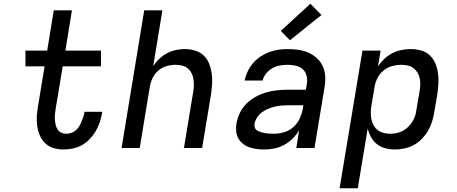

<svg xmlns="http://www.w3.org/2000/svg" viewBox="-20 -790 2440 1025"><path d="M319 8Q292 8 266.5 0.5Q241 -7 222.5 -24Q204 -41 193.5 -65Q183 -89 179 -115Q175 -141 176.5 -168Q178 -195 183 -223L218 -436H116V-520H232L267 -735H364L329 -520H519V-436H315L277 -209Q275 -195 273.5 -180.5Q272 -166 273 -152Q274 -138 277 -124.5Q280 -111 287 -99.5Q294 -88 306.5 -82Q319 -76 333 -76Q346 -76 359 -80Q372 -84 383 -93Q394 -102 401 -113Q408 -124 413.5 -136.5Q419 -149 423.5 -161.5Q428 -174 430 -186L431 -193H526L524 -182Q520 -158 511.5 -134Q503 -110 489.5 -87.5Q476 -65 457.5 -46Q439 -27 416 -14.5Q393 -2 368 3Q343 8 319 8Z M629 0 750 -735H847L798 -437Q812 -459 831.5 -477Q851 -495 873 -506.5Q895 -518 919.5 -523Q944 -528 967 -528Q995 -528 1021.5 -520Q1048 -512 1067 -494Q1086 -476 1096 -451.5Q1106 -427 1110 -400Q1114 -373 1112.5 -345Q1111 -317 1107 -289L1059 0H962L1012 -303Q1015 -320 1015 -337.5Q1015 -355 1012 -371.5Q1009 -388 1001 -402.5Q993 -417 980.5 -426.5Q968 -436 951 -440Q934 -444 917 -444Q893 -444 869 -437Q845 -430 825.5 -413.5Q806 -397 795 -374.5Q784 -352 780 -328L726 0Z M1393 8Q1372 8 1351.5 5.5Q1331 3 1312 -3.5Q1293 -10 1277.5 -22Q1262 -34 1252.5 -51Q1243 -68 1241 -88.5Q1239 -109 1242 -130Q1247 -158 1260 -186Q1273 -214 1295 -236Q1317 -258 1344.5 -273Q1372 -288 1401 -296.5Q1430 -305 1459 -308Q1488 -311 1516 -311H1613L1618 -341Q1622 -363 1617 -384.5Q1612 -406 1597 -420Q1582 -434 1560 -439Q1538 -444 1516 -444Q1495 -444 1474.5 -440.5Q1454 -437 1435 -426.5Q1416 -416 1401.5 -398.5Q1387 -381 1382 -360H1286Q1291 -385 1302.5 -409Q1314 -433 1331 -453Q1348 -473 1370.5 -488Q1393 -503 1417.5 -512Q1442 -521 1466.5 -524.5Q1491 -528 1516 -528Q1545 -528 1573.5 -524Q1602 -520 1626.5 -509Q1651 -498 1671 -480Q1691 -462 1702.5 -437.5Q1714 -413 1716 -384.5Q1718 -356 1713 -327L1659 0H1562L1577 -94Q1562 -70 1542 -50Q1522 -30 1497 -16.5Q1472 -3 1445.5 2.5Q1419 8 1393 8ZM1442 -76Q1469 -76 1496.5 -84Q1524 -92 1546 -111.5Q1568 -131 1580 -157.5Q1592 -184 1597 -211L1599 -228H1516Q1499 -228 1481.5 -226.5Q1464 -225 1446 -220.5Q1428 -216 1411 -209Q1394 -202 1378.5 -190.5Q1363 -179 1352.5 -163Q1342 -147 1339 -130Q1338 -121 1339.5 -112.5Q1341 -104 1346.5 -98.5Q1352 -93 1359.5 -89.5Q1367 -86 1375 -84Q1383 -82 1391.5 -80Q1400 -78 1408 -77.5Q1416 -77 1424.5 -76.5Q1433 -76 1442 -76ZM1528 -575 1479 -625 1637 -770 1696 -710Z M1793 215 1915 -520H2012L1998 -436Q2013 -458 2032 -476Q2051 -494 2074.5 -506Q2098 -518 2123 -523Q2148 -528 2173 -528Q2201 -528 2228 -520.5Q2255 -513 2274 -495Q2293 -477 2303.5 -452.5Q2314 -428 2318 -401Q2322 -374 2320.5 -345.5Q2319 -317 2315 -289L2298 -189Q2294 -164 2286 -139Q2278 -114 2264.5 -91Q2251 -68 2232 -48.5Q2213 -29 2189 -16Q2165 -3 2139 2.5Q2113 8 2088 8Q2062 8 2037 1.5Q2012 -5 1993 -20Q1974 -35 1961.5 -57Q1949 -79 1943 -104L1890 215ZM2064 -76Q2080 -76 2097 -79.5Q2114 -83 2129.5 -91Q2145 -99 2158 -111.5Q2171 -124 2180.5 -139Q2190 -154 2195.5 -170Q2201 -186 2203 -203L2220 -303Q2223 -320 2223.5 -338Q2224 -356 2220.5 -372.5Q2217 -389 2208.5 -403Q2200 -417 2186.5 -427Q2173 -437 2156 -440.5Q2139 -444 2122 -444Q2098 -444 2073.5 -437.5Q2049 -431 2028.5 -414.5Q2008 -398 1996 -375Q1984 -352 1980 -328L1963 -228Q1960 -209 1959.5 -190.5Q1959 -172 1962.5 -154.5Q1966 -137 1974.5 -121.5Q1983 -106 1996.5 -95.5Q2010 -85 2027.5 -80.5Q2045 -76 2064 -76Z"/></svg>

Font: Iosevka Custom Medium Oblique
Style: Regular
Weight: 500
Italic angle: -9°
Designer: Belleve Invis
Foundry: Belleve Invis
Version: Version 27.0.1